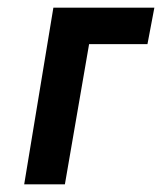

<svg xmlns="http://www.w3.org/2000/svg" viewBox="-20 -480 422 500"><path d="M119 -460 43 0H149L212 -365H364L382 -460Z"/></svg>

Font: Jost Medium
Style: Italic
Weight: 500
Italic angle: -5°
Version: Version 3.710